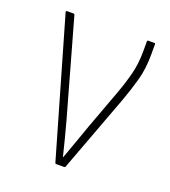

<svg xmlns="http://www.w3.org/2000/svg" viewBox="-97 -553 554 625"><g transform="rotate(20 180.0 -240.0)"><path d="M167 0Q164 0 163 -4L27 -475Q26 -480 31 -480H52Q56 -480 57 -476L149 -149Q157 -119 165 -89Q173 -59 180 -29H181Q192 -60 203 -90Q214 -120 225 -152L273 -282Q288 -322 298 -360Q308 -398 308 -442V-476Q308 -480 312 -480H333Q336 -480 336 -476V-441Q336 -392 325 -352Q314 -312 299 -271L199 -3Q198 0 194 0Z"/></g></svg>

Font: Sofia Sans Cond ExtraLight
Style: Regular
Weight: 200
Width: 3
Designer: Botio Nikoltchev, Ani Petrova
Foundry: lettersoup
Version: Version 4.100; ttfautohint (v1.8.3)